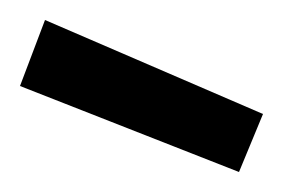

<svg xmlns="http://www.w3.org/2000/svg" viewBox="-21 -769 283 192"><path d="M242 -655 218 -597 -1 -683 24 -749Z"/></svg>

Font: Panefresco 400wt
Style: Regular
Weight: 400
Foundry: Campivisivi & Chank Co
Version: Version 1.002